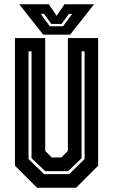

<svg xmlns="http://www.w3.org/2000/svg" viewBox="-20 -878 529 898"><path d="M153 0 50 -103V-700H191.5V-172L222 -141.5H267L297.5 -172V-700H439V-103L336 0ZM186.5 -63.5H303.5L375.5 -134V-638H361.5V-138L298.5 -77.5H191.5L127.5 -138V-638H113.5V-134ZM182 -716 70 -858H208.5L245 -804L281.5 -858H420L308 -716ZM213 -755H275L317.5 -813H302L268 -766H220L186 -813H170.5Z"/></svg>

Font: Tourney Condensed Regular
Style: Bold
Weight: 700
Width: 3
Designer: Tyler Finck
Foundry: Etcetera Type Co
Version: Version 1.010; ttfautohint (v1.8.3)